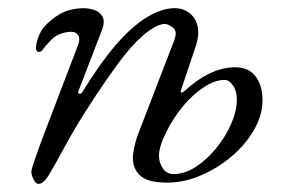

<svg xmlns="http://www.w3.org/2000/svg" viewBox="-20 -434 704 471"><path d="M75 17Q70 17 66 12Q62 7 59.5 0Q57 -7 57 -13Q57 -18 63.5 -37Q70 -56 80 -84L172 -325Q177 -338 172 -347Q167 -356 155 -356Q140 -356 123.5 -349Q107 -342 83 -310Q79 -306 74.5 -306.5Q70 -307 68 -314Q68 -320 70 -329.5Q72 -339 76.5 -349Q81 -359 85 -364Q102 -385 126 -399Q150 -413 184 -414Q198 -414 211.5 -409.5Q225 -405 231.5 -393Q238 -381 230 -360L173 -212Q170 -205 174.5 -204Q179 -203 182 -208Q224 -277 263.5 -323Q303 -369 340 -391.5Q377 -414 409 -414Q428 -414 443.5 -403Q459 -392 464.5 -370.5Q470 -349 459 -317L424 -213Q422 -208 424.5 -207Q427 -206 433 -211Q462 -238 493.5 -253.5Q525 -269 557 -269Q590 -269 607 -246.5Q624 -224 624 -188Q624 -152 603.5 -116Q583 -80 549 -51Q515 -22 473.5 -4Q432 14 390 14Q340 14 321.5 -5.5Q303 -25 306.5 -55Q310 -85 323 -116L407 -334Q416 -357 405 -365.5Q394 -374 387 -375Q371 -377 344 -357.5Q317 -338 284 -297Q269 -278 242.5 -240Q216 -202 188.5 -158.5Q161 -115 141 -78Q115 -30 101 -6.5Q87 17 75 17ZM406 -7Q433 -7 460 -24.5Q487 -42 510 -70Q533 -98 547 -130Q561 -162 561 -190Q561 -211 551.5 -224.5Q542 -238 531 -238Q507 -238 480 -220Q453 -202 431 -176Q405 -145 387.5 -109.5Q370 -74 370 -52Q370 -35 379.5 -21Q389 -7 406 -7Z"/></svg>

Font: EB Garamond
Style: Italic
Weight: 400
Italic angle: -17.2°
Designer: Georg Duffner and Octavio Pardo
Foundry: Georg Duffner
Version: Version 1.001